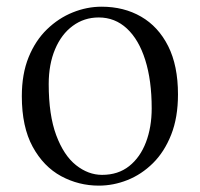

<svg xmlns="http://www.w3.org/2000/svg" viewBox="-20 -551 610 585"><path d="M281.1 14.6Q219.7 14.6 166.2 -14.3Q112.7 -43.3 79.6 -103.8Q46.5 -164.4 46.5 -258Q46.5 -325.8 67.2 -376.7Q87.9 -427.5 123.1 -461.6Q158.4 -495.8 201.7 -513.2Q244.9 -530.6 289.5 -530.6Q357.5 -530.6 409.9 -500.3Q462.4 -470 492.4 -410.5Q522.3 -351.1 522.3 -263.4Q522.3 -193 501.6 -140.7Q480.9 -88.3 446.1 -53.9Q411.2 -19.4 368.3 -2.4Q325.5 14.6 281.1 14.6ZM291 -18.2Q340 -18.2 373.6 -44.9Q407.2 -71.6 424.7 -117.6Q442.2 -163.6 442.2 -220.9Q442.2 -306 422.6 -368.1Q403.1 -430.2 366.7 -464Q330.4 -497.8 280.8 -497.8Q236.4 -497.8 201.7 -472.2Q167 -446.7 147.7 -400.7Q128.4 -354.8 128.4 -294.9Q128.4 -200.6 151.3 -139Q174.3 -77.4 211.6 -47.8Q248.9 -18.2 291 -18.2Z"/></svg>

Font: Source Han Serif JP VF
Style: Regular
Weight: 250
Designer: Ryoko NISHIZUKA 西塚涼子 (kana & ideographs); Frank Grießhammer (Latin, Greek & Cyrillic); Wenlong ZHANG 张文龙 (bopomofo); San
Foundry: Adobe
Version: Version 2.001;hotconv 1.1.0;makeotfexe 2.6.0